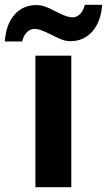

<svg xmlns="http://www.w3.org/2000/svg" viewBox="-69 -777 444 797"><path d="M83 -756Q101 -756 119 -749.5Q137 -743 161 -730Q165 -728 180.5 -720.5Q196 -713 209 -709Q222 -705 233 -705Q249 -705 263 -718.5Q277 -732 283 -757H355Q350 -687 314.5 -646.5Q279 -606 223 -606Q205 -606 187 -613Q169 -620 146 -632Q120 -645 104 -651Q88 -657 73 -657Q57 -657 43 -643.5Q29 -630 23 -605H-49Q-44 -676 -9 -716Q26 -756 83 -756ZM78 -546H227V0H78Z"/></svg>

Font: OpenSansMMV
Style: Bold
Weight: 700
Foundry: Ascender Corporation
Version: Version 4.001